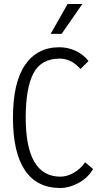

<svg xmlns="http://www.w3.org/2000/svg" viewBox="-20 -935 523 963"><path d="M45 -345Q45 -520 105.5 -609Q166 -698 278 -698Q319 -698 357.5 -681Q396 -664 424 -629L384 -589Q357 -618 331.5 -629.5Q306 -641 280 -641Q186 -641 147.5 -567Q109 -493 109 -345Q109 -49 283 -49Q316 -49 349.5 -68Q383 -87 407 -121L447 -87Q420 -42 373.5 -17Q327 8 283 8Q165 8 105 -81Q45 -170 45 -345ZM234 -765 319 -915H393L289 -765Z"/></svg>

Font: Radio Canada Condensed Light
Style: Regular
Weight: 300
Width: 3
Designer: Charles Daoud, Etienne Aubert Bonn, Alexandre Saumier Demers, Jacques Le Bailly
Foundry: Radio-Canada
Version: Version 2.104; ttfautohint (v1.8.4.7-5d5b);gftools[0.9.28.de